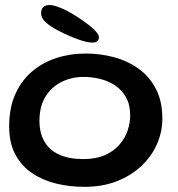

<svg xmlns="http://www.w3.org/2000/svg" viewBox="-20 -717 710 764"><path d="M315.5 26.5Q257.5 26.5 203.8 13.5Q150 0.5 107.8 -28Q65.5 -56.5 41 -102.2Q16.5 -148 16.5 -214Q16.5 -286.5 40.2 -340.8Q64 -395 106 -431.2Q148 -467.5 203.2 -485.8Q258.5 -504 321.5 -504Q378.5 -504 433 -489.5Q487.5 -475 531 -444Q574.5 -413 600.2 -363.8Q626 -314.5 626 -245Q626 -192.5 604.8 -144Q583.5 -95.5 543.2 -57.2Q503 -19 445.8 3.8Q388.5 26.5 315.5 26.5ZM311 -84Q362 -84 397.5 -99.8Q433 -115.5 455.2 -141.2Q477.5 -167 487.8 -197.5Q498 -228 498 -258Q498 -300 481.8 -329.2Q465.5 -358.5 438.8 -376.5Q412 -394.5 379 -402.8Q346 -411 311.5 -411Q266.5 -411 226.5 -391.8Q186.5 -372.5 161.8 -333.8Q137 -295 137 -236Q137 -188 156.8 -153.8Q176.5 -119.5 215.5 -101.8Q254.5 -84 311 -84ZM348.5 -547.5Q325 -547.5 287.5 -561.5Q250 -575.5 214 -594Q180.5 -611.5 162 -628.2Q143.5 -645 143.5 -664.5Q143.5 -681 152.5 -689Q161.5 -697 177 -697Q194.5 -697 222.2 -685.2Q250 -673.5 277 -656.5Q318.5 -630.5 346 -607Q373.5 -583.5 373.5 -569Q373.5 -557.5 366.5 -552.5Q359.5 -547.5 348.5 -547.5Z"/></svg>

Font: Gluten Thin
Style: Regular
Weight: 400
Version: Version 1.300